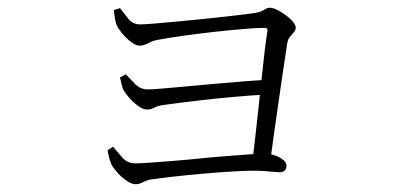

<svg xmlns="http://www.w3.org/2000/svg" viewBox="-20 -490 1040 496"><path d="M632 -71Q635 -96 639 -132Q643 -168 647.5 -208.5Q652 -249 656 -288.5Q660 -328 664 -360.5Q668 -393 671 -411Q672 -418 664 -418Q643 -418 608 -415Q573 -412 532 -407.5Q491 -403 452.5 -397.5Q414 -392 387 -387Q375 -385 363 -378.5Q351 -372 341 -372Q331 -372 318 -382Q305 -392 294.5 -405Q284 -418 281 -426Q278 -434 276.5 -445.5Q275 -457 274 -464L290 -469Q300 -456 311.5 -441.5Q323 -427 342 -427Q354 -427 383 -429.5Q412 -432 449.5 -435.5Q487 -439 524.5 -443Q562 -447 592 -450.5Q622 -454 636 -456Q649 -458 655.5 -461Q662 -464 666.5 -467Q671 -470 677 -470Q685 -470 696 -464.5Q707 -459 718 -451Q729 -443 736.5 -434Q744 -425 744 -419Q744 -412 739 -406.5Q734 -401 729 -395Q724 -389 722 -378Q718 -352 712 -311.5Q706 -271 699.5 -226Q693 -181 687 -138.5Q681 -96 677 -65ZM331 -14Q320 -14 306.5 -23.5Q293 -33 282.5 -45Q272 -57 268 -65Q265 -71 262 -82.5Q259 -94 258 -102L272 -111Q283 -98 296 -83Q309 -68 330 -68Q345 -68 371 -70Q397 -72 429 -74.5Q461 -77 495 -80.5Q529 -84 561.5 -86.5Q594 -89 621 -91Q648 -93 664 -93Q678 -93 690.5 -88.5Q703 -84 711.5 -77Q720 -70 720 -62Q720 -53 715 -49Q710 -45 702 -45Q696 -45 686 -46Q676 -47 664 -48Q652 -49 639 -49Q606 -49 557 -45.5Q508 -42 458.5 -37Q409 -32 374 -27Q363 -26 351 -20Q339 -14 331 -14ZM360 -207Q350 -207 338 -215.5Q326 -224 316 -235Q306 -246 301 -254Q297 -260 294.5 -271Q292 -282 290 -290L305 -298Q316 -286 329.5 -272.5Q343 -259 362 -259Q370 -259 396 -261Q422 -263 458.5 -266.5Q495 -270 535 -273.5Q575 -277 612.5 -280Q650 -283 677 -284L674 -246Q630 -244 581 -239.5Q532 -235 486 -229.5Q440 -224 404 -219Q388 -217 379 -212Q370 -207 360 -207Z"/></svg>

Font: Noto Serif JP ExtraLight
Style: Regular
Weight: 200
Designer: Ryoko NISHIZUKA  (kana & ideographs); Frank Grießhammer (Latin, Greek & Cyrillic); Wenlong ZHANG  (bopomofo); Sandoll Co
Foundry: Adobe
Version: Version 2.002-H1;hotconv 1.1.0;makeotfexe 2.6.0